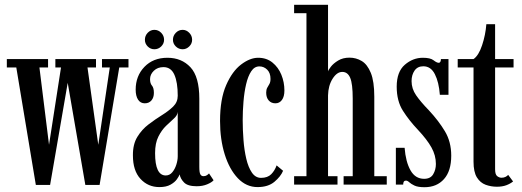

<svg xmlns="http://www.w3.org/2000/svg" viewBox="-20 -770 2176 801"><path d="M129.5 1.5 48 -488.5H8.5V-523.5H180.5V-488.5H144.5L184.5 -166L234.5 -488.5H211V-523.5H380.5V-488.5H345L390 -166L438 -488.5H405.5V-523.5H516V-488.5H477.5L395.5 1.5H336L262.5 -424.5L189 1.5Z M645 10.5Q597.5 10.5 566 -23.8Q534.5 -58 534.5 -121.5Q534 -168 553 -199Q572 -230 600 -251.2Q628 -272.5 655.8 -289.8Q683.5 -307 702.5 -325.5Q721.5 -344 721.5 -370.5Q721.5 -426.5 707.5 -458.2Q693.5 -490 662 -490Q637.5 -490 621.8 -474.8Q606 -459.5 606 -440Q606 -422 614 -412.8Q622 -403.5 622 -382.5Q622 -363 611.8 -351Q601.5 -339 584 -339Q566 -339 556 -354.2Q546 -369.5 546 -396Q546 -453 582.5 -491Q619 -529 678.5 -529Q737.5 -529 774.5 -489.5Q811.5 -450 811.5 -358V-73.5Q811.5 -50.5 815.8 -42.8Q820 -35 829 -35Q837.5 -35 843.2 -39Q849 -43 852 -46.5L871 -18Q863.5 -9 844.2 -1Q825 7 800.5 7Q763 7 747.8 -8.8Q732.5 -24.5 729.5 -42.5Q727 -35 718 -22.2Q709 -9.5 691.2 0.5Q673.5 10.5 645 10.5ZM671.5 -38Q687.5 -38 698.5 -51Q709.5 -64 715.5 -82.8Q721.5 -101.5 721.5 -118V-303Q720 -288.5 705.5 -275.5Q691 -262.5 672.8 -245Q654.5 -227.5 640.8 -200.2Q627 -173 627 -131Q627 -38 671.5 -38ZM742 -564.5Q725.5 -564.5 713.5 -576.2Q701.5 -588 701.5 -604Q701.5 -621 713.5 -633.2Q725.5 -645.5 742 -645.5Q757.5 -645.5 769.5 -633.2Q781.5 -621 781.5 -604Q781.5 -588 769.5 -576.2Q757.5 -564.5 742 -564.5ZM624 -564.5Q608 -564.5 596.2 -576.2Q584.5 -588 584.5 -604Q584.5 -621 596.2 -633.2Q608 -645.5 624 -645.5Q640.5 -645.5 652.5 -633.2Q664.5 -621 664.5 -604Q664.5 -588 652.5 -576.2Q640.5 -564.5 624 -564.5Z M1054.5 10.5Q1007.5 10.5 972.2 -26.5Q937 -63.5 917.5 -126Q898 -188.5 898 -265.5Q898 -356.5 923.5 -414.8Q949 -473 986 -501Q1023 -529 1057 -529Q1092 -529 1116.5 -509.2Q1141 -489.5 1153.8 -458.2Q1166.5 -427 1166.5 -392.5Q1166.5 -367 1156.2 -353Q1146 -339 1129 -339Q1111.5 -339 1101 -351Q1090.5 -363 1090.5 -383.5Q1090.5 -396 1094.8 -403.8Q1099 -411.5 1103.8 -419.5Q1108.5 -427.5 1108.5 -441Q1108.5 -465.5 1094.8 -479.2Q1081 -493 1062 -493Q1041.5 -493 1028 -472.5Q1014.5 -452 1006.8 -418.8Q999 -385.5 995.8 -346Q992.5 -306.5 992.5 -269Q992.5 -228 995.8 -185.8Q999 -143.5 1007.5 -107.5Q1016 -71.5 1031 -49.8Q1046 -28 1069 -28Q1096.5 -28 1111.5 -43.2Q1126.5 -58.5 1134 -80L1161 -57.5Q1151 -33.5 1124.8 -11.5Q1098.5 10.5 1054.5 10.5Z M1207 0V-35H1258.5V-715H1207V-750H1348.5V-472Q1349.5 -477.5 1360.2 -491.5Q1371 -505.5 1390.8 -517.5Q1410.5 -529.5 1438 -529.5Q1465.5 -529.5 1489 -515.5Q1512.5 -501.5 1527 -466Q1541.5 -430.5 1541.5 -366.5V-35H1593.5V0H1413.5V-35H1451.5V-358Q1451.5 -420.5 1441 -445.2Q1430.5 -470 1408 -470Q1385.5 -470 1367.5 -441.5Q1349.5 -413 1348.5 -372V-35H1388V0Z M1751 11Q1723.5 11 1709.2 4.2Q1695 -2.5 1687.5 -9.5Q1680 -16.5 1673.5 -16.5Q1662 -16.5 1662 0H1631.5V-153.5H1668Q1672.5 -95 1692.5 -59.5Q1712.5 -24 1749.5 -24Q1776 -24 1787.2 -43Q1798.5 -62 1798.5 -86Q1798.5 -121.5 1780 -154.8Q1761.5 -188 1723.5 -228.5Q1687 -267 1661 -307.8Q1635 -348.5 1635 -408.5Q1635 -470.5 1668.8 -499.8Q1702.5 -529 1744 -529Q1775.5 -529 1788.8 -518.5Q1802 -508 1810.5 -508Q1819 -508 1819.5 -523.5H1851V-374.5H1815Q1811 -427.5 1794.2 -460.5Q1777.5 -493.5 1746 -493.5Q1722 -493.5 1709.5 -475.5Q1697 -457.5 1697 -431.5Q1697 -400 1715.8 -372.8Q1734.5 -345.5 1769.5 -309.5Q1810 -266 1836.2 -222.2Q1862.5 -178.5 1862.5 -120.5Q1862.5 -56.5 1832.2 -22.8Q1802 11 1751 11Z M2053 9Q2028.5 9 2006 0.8Q1983.5 -7.5 1969.5 -30Q1955.5 -52.5 1955.5 -95.5V-488.5H1889.5V-523.5H1955.5Q1977 -538.5 1991.2 -581.2Q2005.5 -624 2009 -669H2045.5V-523.5H2122.5V-488.5H2045.5V-63.5Q2045.5 -42 2054.2 -35.2Q2063 -28.5 2072 -28.5Q2082 -28.5 2089.2 -32.2Q2096.5 -36 2100 -40.5L2120.5 -13Q2109 -3.5 2092.2 2.8Q2075.5 9 2053 9Z"/></svg>

Font: Imbue 10pt Medium
Style: Regular
Weight: 500
Designer: Tyler Finck
Foundry: Etcetera Type Company
Version: Version 1.102; ttfautohint (v1.8.3)